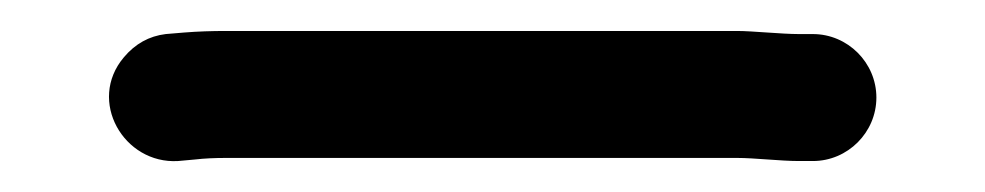

<svg xmlns="http://www.w3.org/2000/svg" viewBox="-20 -7 636 124"><path d="M496 97H505C527.5 97 546 78.5 546 56C546 33.5 527.5 15 505 15H496C484.7 15 466 13 456 13H126C116.7 13 107.7 13.3 99 14L87 15C76.3 16.3 67.3 21.3 60 30C36.2 58.1 59.9 99.1 95 97L106 96C112 95.3 118.7 95 126 95H456C467.4 95 484 97 496 97Z"/></svg>

Font: HoneyBee
Style: Bd
Weight: 700
Foundry: Cannot Into Space Fonts
Version: Version 0.89